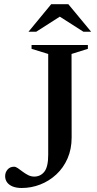

<svg xmlns="http://www.w3.org/2000/svg" viewBox="-20 -904 470 934"><path d="M328.5 -235.5Q328.5 -178.5 308.5 -133Q288.5 -87.5 254 -55.5Q219.5 -23.5 176 -6.5Q132.5 10.5 85.5 10.5Q60.5 10.5 42.5 3.5Q24.5 -3.5 14.8 -16.5Q5 -29.5 5 -47Q5 -65.5 16.8 -79.2Q28.5 -93 48.5 -93Q56.5 -93 67 -85.8Q77.5 -78.5 90 -69Q102.5 -59.5 116.8 -52.2Q131 -45 146.5 -45Q177 -45 195.8 -68.8Q214.5 -92.5 214.5 -151V-641.5L133.5 -666.5V-685H407.5V-666.5L328 -641.5ZM258.5 -831H283.5L156 -749.5H118.5L229 -883.5H312.5L423.5 -749.5H386Z"/></svg>

Font: Newsreader 36pt Medium
Style: Regular
Weight: 500
Designer: Hugues Gentile
Foundry: Production Type
Version: Version 1.003